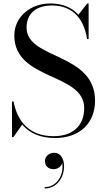

<svg xmlns="http://www.w3.org/2000/svg" viewBox="-20 -780 606 1106"><path d="M57 10 108 -62.5C148.5 -14.5 209 15 297.5 15C438.5 15 527.5 -70 527.5 -200C527.5 -478 133 -436 133 -621C133 -698 183.5 -748.5 279.5 -748.5C383.5 -748.5 461.5 -688.5 481.5 -555H490.5V-760H482.5L431.5 -695C392.5 -739 336.5 -760 269.5 -760C157 -760 62.5 -685 62.5 -575C62.5 -315 465 -362 465 -157C465 -52 395 4.5 289 4.5C149 4.5 80.5 -80 58 -195H49V10ZM239 147.5C239 173.5 255 194.5 289.5 194.5C315.5 194.5 334.5 176 338.5 158.5C349 227 308 298 237.5 298V305.5C309.5 305.5 349 240 349 178.5C349 128 324 100 293 100C262.5 100 239 121 239 147.5Z"/></svg>

Font: Bodoni* 24
Style: Regular
Weight: 400
Version: Version 2.3